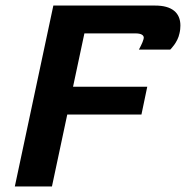

<svg xmlns="http://www.w3.org/2000/svg" viewBox="-20 -670 668 690"><path d="M33.3 0H166.7L221.7 -258.3H488.3L509.2 -358.3H242.5L283.3 -550H466.7C488.3 -550 496.7 -543.3 496.7 -534.2C496.7 -532.5 495.8 -530.8 495.8 -529.2C493.3 -517.5 479.2 -491.7 479.2 -491.7H591.7C591.7 -491.7 618.3 -516.7 625 -550C627.5 -560 628.3 -570 628.3 -578.3C628.3 -625 596.7 -650 538.3 -650H171.7Z"/></svg>

Font: BoonHome
Style: Bold Oblique
Weight: 700
Italic angle: -12°
Designer: Sungsit Sawaiwan
Foundry: Sungsit Sawaiwan
Version: Version 0.2